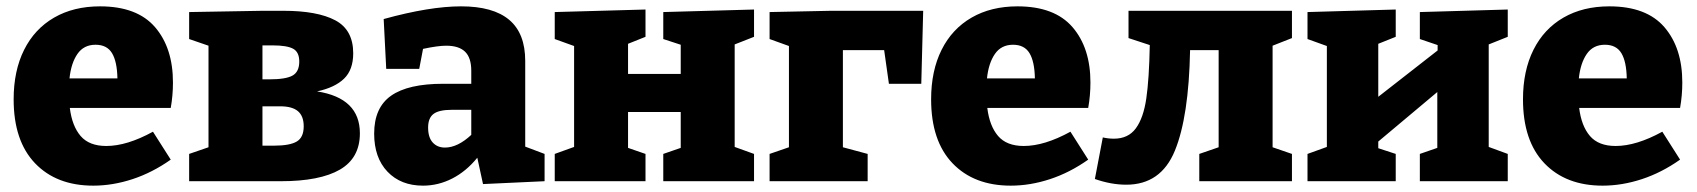

<svg xmlns="http://www.w3.org/2000/svg" viewBox="-20 -571 5347 605"><path d="M518 -231H200Q207 -174 234 -142.5Q261 -111 315 -111Q380 -111 462 -156L518 -68Q460 -27 397.5 -6.5Q335 14 274 14Q158 14 90.5 -56.5Q23 -127 23 -258Q23 -348 56 -414Q89 -480 150.5 -515.5Q212 -551 295 -551Q412 -551 468.5 -485.5Q525 -420 525 -311Q525 -270 518 -231ZM199 -324H350Q349 -377 333 -403.5Q317 -430 281 -430Q244 -430 224 -401Q204 -372 199 -324Z M1114 -151Q1114 -73 1051 -36.5Q988 0 865 0H576V-86L637 -107V-427L576 -448V-533L807 -537H873Q980 -537 1036.5 -507Q1093 -477 1093 -403Q1093 -351 1064 -323Q1035 -295 979 -283Q1114 -262 1114 -151ZM807 -428V-321H829Q881 -321 902 -333Q923 -345 923 -377Q923 -407 903.5 -417.5Q884 -428 839 -428ZM843 -112Q893 -112 915 -125Q937 -138 937 -173Q937 -205 919 -220.5Q901 -236 863 -236H807V-112Z M1635 -109 1696 -86V0L1502 9L1484 -74Q1449 -31 1405 -8.5Q1361 14 1313 14Q1243 14 1201 -30Q1159 -74 1159 -150Q1159 -232 1212.5 -269.5Q1266 -307 1376 -307H1465V-348Q1465 -389 1445.5 -408Q1426 -427 1386 -427Q1360 -427 1313 -417L1301 -354H1197L1189 -511Q1334 -551 1433 -551Q1534 -551 1584.5 -508.5Q1635 -466 1635 -379ZM1465 -146V-225H1404Q1363 -225 1346 -212Q1329 -199 1329 -169Q1329 -138 1343.5 -122Q1358 -106 1382 -106Q1422 -106 1465 -146Z M2356 -541V-455L2295 -431V-108L2356 -86V0H2070V-86L2125 -105V-218H1959V-105L2014 -86V0H1728V-86L1789 -108V-426L1728 -448V-533L2014 -541V-455L1959 -433V-338H2125V-430L2070 -448V-533Z M2405 -533 2599 -537H2889L2883 -307H2781L2766 -413H2636V-107L2714 -86V0H2405V-86L2466 -107V-426L2405 -448Z M3409 -231H3091Q3098 -174 3125 -142.5Q3152 -111 3206 -111Q3271 -111 3353 -156L3409 -68Q3351 -27 3288.5 -6.5Q3226 14 3165 14Q3049 14 2981.5 -56.5Q2914 -127 2914 -258Q2914 -348 2947 -414Q2980 -480 3041.5 -515.5Q3103 -551 3186 -551Q3303 -551 3359.5 -485.5Q3416 -420 3416 -311Q3416 -270 3409 -231ZM3090 -324H3241Q3240 -377 3224 -403.5Q3208 -430 3172 -430Q3135 -430 3115 -401Q3095 -372 3090 -324Z M4051 -451 3990 -427V-107L4051 -86V0H3759V-86L3820 -107V-413H3730Q3726 -203 3682 -96Q3638 11 3529 11Q3481 11 3430 -7L3455 -138Q3472 -134 3490 -134Q3535 -134 3559 -166.5Q3583 -199 3592 -260.5Q3601 -322 3603 -429L3536 -451V-537H4051Z M4731 -541V-455L4671 -431V-108L4731 -86V0H4454V-86L4509 -105V-281L4323 -125V-104L4378 -86V0H4100V-86L4161 -108V-426L4100 -448V-533L4378 -541V-455L4323 -433V-266L4510 -412V-429L4454 -448V-533Z M5274 -231H4956Q4963 -174 4990 -142.5Q5017 -111 5071 -111Q5136 -111 5218 -156L5274 -68Q5216 -27 5153.5 -6.5Q5091 14 5030 14Q4914 14 4846.5 -56.5Q4779 -127 4779 -258Q4779 -348 4812 -414Q4845 -480 4906.5 -515.5Q4968 -551 5051 -551Q5168 -551 5224.5 -485.5Q5281 -420 5281 -311Q5281 -270 5274 -231ZM4955 -324H5106Q5105 -377 5089 -403.5Q5073 -430 5037 -430Q5000 -430 4980 -401Q4960 -372 4955 -324Z"/></svg>

Font: Bitter Pro ExtraBold
Style: Regular
Weight: 800
Designer: Sol Matas, and Bitter project Authors
Foundry: Sol Matas
Version: Version 1.010